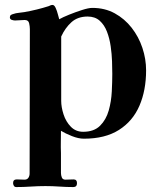

<svg xmlns="http://www.w3.org/2000/svg" viewBox="-20 -565 648 778"><path d="M435 -266Q435 -287 434 -316.5Q433 -346 428.5 -377.5Q424 -409 413.5 -436.5Q403 -464 384 -481Q365 -498 335 -498Q295 -498 269.5 -475Q244 -452 228 -417V-156Q228 -131 237.5 -101.5Q247 -72 267 -51.5Q287 -31 317 -31Q361 -31 385.5 -55.5Q410 -80 420.5 -117Q431 -154 433 -194.5Q435 -235 435 -266ZM572 -280Q572 -199 545 -136.5Q518 -74 462 -38.5Q406 -3 320 -3Q298 -3 271.5 -13.5Q245 -24 227 -35Q227 -13 226.5 9.5Q226 32 227 55V136Q227 145 230.5 154Q234 163 245 163Q253 163 261.5 162.5Q270 162 278 162Q292 162 292 177Q292 193 277 193Q249 193 221 191Q193 189 164 189Q135 189 105 191Q75 193 46 193Q39 193 36 187.5Q33 182 33 177Q33 162 48 162Q56 162 64 162.5Q72 163 79 163Q90 163 95 155.5Q100 148 100 138Q100 -8 100.5 -154.5Q101 -301 101 -447Q101 -458 98 -471Q95 -484 80 -484Q70 -484 60.5 -483Q51 -482 41 -482Q35 -482 27.5 -484.5Q20 -487 20 -495Q20 -501 24 -504Q28 -507 33 -508Q44 -512 56 -513Q68 -514 79 -516Q130 -525 177 -540Q181 -542 185 -543.5Q189 -545 193 -545Q200 -545 205.5 -533Q211 -521 214.5 -507Q218 -493 220 -487Q234 -495 260 -505.5Q286 -516 312.5 -524.5Q339 -533 354 -533Q405 -533 445 -511Q485 -489 513.5 -452.5Q542 -416 557 -371Q572 -326 572 -280Z"/></svg>

Font: Kaisei Opti
Style: Bold
Weight: 700
Designer: Font-Kai, 金井和夫
Foundry: KAZUO KANAI
Version: Version 5.003